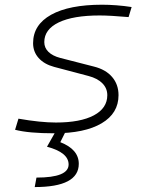

<svg xmlns="http://www.w3.org/2000/svg" viewBox="-20 -547 626 802"><path d="M205.6 9.8Q100.1 9.8 43 -4.9L57.1 -51.3Q149.4 -35.2 213.4 -35.2Q315.9 -35.2 372.1 -65.2Q428.2 -95.2 428.2 -149.4Q428.2 -178.2 407.7 -199Q387.2 -219.7 350.1 -229.5L206.1 -267.6Q164.6 -278.8 141.4 -304.7Q118.2 -330.6 118.2 -366.7Q118.2 -443.4 193.6 -485.4Q269 -527.3 406.7 -527.3Q434.1 -527.3 466.3 -524.9Q498.5 -522.5 529.8 -517.6L517.1 -475.6Q439 -482.4 396 -482.4Q285.6 -482.4 225.3 -453.4Q165 -424.3 165 -371.1Q165 -347.2 182.4 -330.3Q199.7 -313.5 231 -305.2L372.1 -269Q421.4 -256.8 448.2 -225.6Q475.1 -194.3 475.1 -149.4Q475.1 -73.7 404.5 -32Q334 9.8 205.6 9.8ZM125 234.4 132.3 194.8Q266.6 194.8 266.6 140.1Q266.6 89.8 176.3 65.9L227.1 -23.9L258.3 -5.9L231.9 46.9Q309.1 77.1 309.1 137.2Q309.1 234.4 125 234.4Z"/></svg>

Font: Cascadia Code ExtraLight
Style: Italic
Weight: 200
Italic angle: -10°
Monospace: yes
Designer: Aaron Bell
Foundry: Saja Typeworks
Version: Version 2404.023; ttfautohint (v1.8.4)